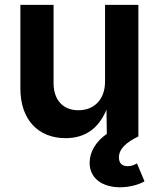

<svg xmlns="http://www.w3.org/2000/svg" viewBox="-20 -566 658 796"><path d="M252 6.8C333 6.8 389.2 -33.7 421.4 -111.3L422.9 -10.3H421.9C378.4 20 351.6 63 351.6 108.9C351.6 173.3 403.8 210.4 478 210.4C518.1 210.4 555.7 199.2 579.1 186L547.9 111.3C536.6 118.2 523.9 123 509.3 123C484.9 123 473.1 109.4 473.1 86.9C473.1 51.3 502.9 24.4 553.2 0H553.7V-545.9H415.5V-228C415.5 -152.8 369.6 -108.9 305.2 -108.9C241.2 -108.9 202.1 -151.4 202.1 -221.7V-545.9H64.5V-198.7C64.5 -69.3 139.2 6.8 252 6.8Z"/></svg>

Font: Raveo SemiBold
Style: Regular
Weight: 600
Designer: Jakub Foglar, Rasmus Andersson (Inter)
Foundry: Jakubfoglar.com
Version: Version 1.100;Glyphs 3.2.3 (3260)